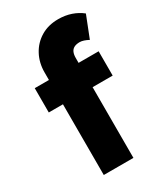

<svg xmlns="http://www.w3.org/2000/svg" viewBox="-185 -822 782 903"><g transform="rotate(-30 205.5 -371.0)"><path d="M104 -557Q104 -609 126.5 -651Q149 -693 189.5 -717.5Q230 -742 284 -742Q322 -742 354 -731Q386 -720 411 -700L365 -583Q352 -590 340 -594Q328 -598 318 -598Q300 -598 288 -592Q276 -586 270.5 -573.5Q265 -561 265 -543V0H185Q158 0 137.5 0Q117 0 104 0ZM27 -384V-516H374V-384Z"/></g></svg>

Font: Mach
Style: Bold
Weight: 700
Version: Version 1.002